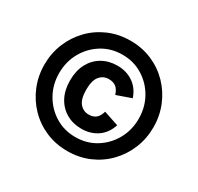

<svg xmlns="http://www.w3.org/2000/svg" viewBox="-151 -880 1104 1071"><g transform="rotate(30 401.0 -345.0)"><path d="M401 10Q326 10 262 -17.5Q198 -45 150.5 -94Q103 -143 76.5 -207.5Q50 -272 50 -345Q50 -418 76.5 -482.5Q103 -547 150.5 -596Q198 -645 262 -672.5Q326 -700 401 -700Q476 -700 540 -672.5Q604 -645 651.5 -596Q699 -547 725.5 -482.5Q752 -418 752 -345Q752 -272 725.5 -207.5Q699 -143 651.5 -94Q604 -45 540 -17.5Q476 10 401 10ZM401 -80Q474 -80 532 -116Q590 -152 623.5 -212Q657 -272 657 -345Q657 -418 623.5 -478Q590 -538 532 -574Q474 -610 401 -610Q328 -610 270 -574Q212 -538 178.5 -478Q145 -418 145 -345Q145 -272 178.5 -212Q212 -152 270 -116Q328 -80 401 -80ZM407 -137Q352 -137 309 -162Q266 -187 242 -232.5Q218 -278 218 -340Q218 -402 242 -447.5Q266 -493 309 -518Q352 -543 407 -543Q465 -543 508.5 -513.5Q552 -484 571 -428L477 -395Q467 -427 449 -440.5Q431 -454 403 -454Q367 -454 344.5 -426.5Q322 -399 322 -340Q322 -281 344.5 -253.5Q367 -226 403 -226Q431 -226 448.5 -240Q466 -254 475 -286L571 -254Q552 -196 508.5 -166.5Q465 -137 407 -137Z"/></g></svg>

Font: Radio Canada Big
Style: Bold
Weight: 700
Designer: Étienne Aubert Bonn
Foundry: Coppers and Brasses
Version: Version 1.001